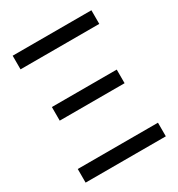

<svg xmlns="http://www.w3.org/2000/svg" viewBox="-173 -841 886 954"><g transform="rotate(-30 270.0 -363.5)"><path d="M39.8 0H500V-78.1H39.8ZM41.2 -649.1H492.9V-727.3H41.2ZM82.4 -331H454.5V-409.1H82.4Z"/></g></svg>

Font: Magic Ui Pro
Style: Regular
Weight: 400
Designer: Stefan Endress, Andreas Faust
Version: Version 1.000;FEAKit 1.0